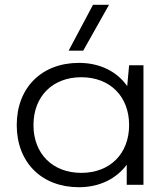

<svg xmlns="http://www.w3.org/2000/svg" viewBox="-20 -773 700 803"><path d="M510 0H580V-500H520L512 -413C469 -474 398 -510 310 -510C154 -510 50 -406 50 -250C50 -94 154 10 310 10C396 10 466 -25 510 -84ZM320 -50C200 -50 120 -130 120 -250C120 -370 200 -450 320 -450C440 -450 520 -370 520 -250C520 -130 440 -50 320 -50ZM267 -561H328L436 -753H369Z"/></svg>

Font: Gully Light
Style: Regular
Weight: 300
Designer: jaikishan Patel
Foundry: MagicType
Version: Version 1.000;Glyphs 3.2 (3242)